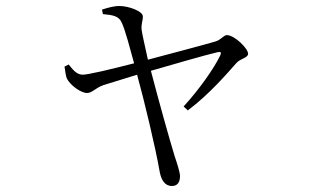

<svg xmlns="http://www.w3.org/2000/svg" viewBox="-20 -566 1040 640"><path d="M209 -351 195 -344C198 -327 199 -313 203 -304C215 -281 250 -256 270 -256C287 -256 297 -272 324 -282L437 -317C461 -230 499 -71 512 5C517 33 529 54 553 54C572 54 580 41 580 21C580 8 570 -22 562 -46C546 -98 509 -230 483 -330C555 -351 670 -384 705 -392C715 -394 719 -393 714 -381C694 -339 645 -269 592 -211L606 -198C678 -252 736 -320 769 -357C782 -371 807 -373 807 -387C807 -404 762 -449 736 -449C726 -449 716 -433 699 -428C666 -418 544 -386 473 -367C465 -406 454 -450 452 -467C450 -488 457 -497 456 -512C456 -528 410 -546 378 -546C359 -546 339 -540 320 -534L323 -519C357 -516 376 -512 385 -492C397 -469 415 -398 427 -355C353 -336 271 -316 254 -317C233 -318 220 -338 209 -351Z"/></svg>

Font: Noto Serif CJK HK Light
Style: Regular
Weight: 300
Designer: Ryoko NISHIZUKA 西塚涼子 (kana & ideographs); Frank Grießhammer (Latin, Greek & Cyrillic); Wenlong ZHANG 张文龙 (bopomofo); San
Foundry: Adobe
Version: Version 2.001;hotconv 1.1.0;makeotfexe 2.6.0